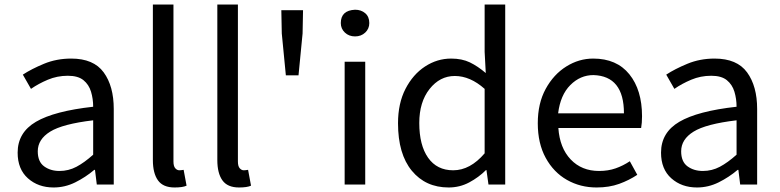

<svg xmlns="http://www.w3.org/2000/svg" viewBox="-20 -816 3449 849"><path d="M217 13Q149 13 103.5 -27.5Q58 -68 58 -141Q58 -230 139 -277.5Q220 -325 392 -344Q392 -379 382.5 -410.5Q373 -442 349 -461.5Q325 -481 280 -481Q233 -481 191.5 -463.5Q150 -446 117 -423L81 -486Q119 -511 174.5 -534Q230 -557 295 -557Q394 -557 438.5 -496Q483 -435 483 -334V0H408L400 -65H397Q358 -32 312.5 -9.5Q267 13 217 13ZM243 -60Q283 -60 318 -78.5Q353 -97 392 -132V-284Q257 -268 202 -234Q147 -200 147 -147Q147 -101 175 -80.5Q203 -60 243 -60Z M752 13Q701 13 678.5 -18.5Q656 -50 656 -108V-796H747V-102Q747 -81 755 -72Q763 -63 773 -63Q777 -63 781 -63.5Q785 -64 792 -65L805 5Q788 13 752 13Z M1037 13Q986 13 963.5 -18.5Q941 -50 941 -108V-796H1032V-102Q1032 -81 1040 -72Q1048 -63 1058 -63Q1062 -63 1066 -63.5Q1070 -64 1077 -65L1090 5Q1073 13 1037 13Z M1244 -483 1226 -668 1224 -771H1320L1318 -668L1300 -483Z M1504 0V-543H1595V0ZM1550 -655Q1523 -655 1505 -672Q1487 -689 1487 -714Q1487 -770 1550 -773Q1577 -773 1595 -757.5Q1613 -742 1613 -714Q1613 -689 1595 -672Q1577 -655 1550 -655Z M1964 13Q1862 13 1801 -61Q1740 -135 1740 -271Q1740 -359 1773 -423Q1806 -487 1859.5 -522Q1913 -557 1975 -557Q2023 -557 2058 -540Q2093 -523 2128 -493L2123 -587V-796H2214V0H2140L2131 -64H2129Q2097 -32 2055 -9.5Q2013 13 1964 13ZM1984 -63Q2059 -63 2123 -138V-423Q2059 -480 1991 -480Q1925 -480 1879.5 -422.5Q1834 -365 1834 -272Q1834 -174 1873 -118.5Q1912 -63 1984 -63Z M2618 13Q2546 13 2487 -20.5Q2428 -54 2393 -118Q2358 -182 2358 -271Q2358 -359 2393 -423Q2428 -487 2484 -522Q2540 -557 2603 -557Q2707 -557 2763 -487.5Q2819 -418 2819 -302Q2819 -272 2815 -250H2449Q2455 -162 2503.5 -111Q2552 -60 2629 -60Q2669 -60 2702 -71.5Q2735 -83 2765 -103L2798 -43Q2762 -19 2718 -3Q2674 13 2618 13ZM2448 -315H2739Q2739 -480 2604 -484Q2546 -484 2502 -440Q2458 -396 2448 -315Z M3062 13Q2994 13 2948.5 -27.5Q2903 -68 2903 -141Q2903 -230 2984 -277.5Q3065 -325 3237 -344Q3237 -379 3227.5 -410.5Q3218 -442 3194 -461.5Q3170 -481 3125 -481Q3078 -481 3036.5 -463.5Q2995 -446 2962 -423L2926 -486Q2964 -511 3019.5 -534Q3075 -557 3140 -557Q3239 -557 3283.5 -496Q3328 -435 3328 -334V0H3253L3245 -65H3242Q3203 -32 3157.5 -9.5Q3112 13 3062 13ZM3088 -60Q3128 -60 3163 -78.5Q3198 -97 3237 -132V-284Q3102 -268 3047 -234Q2992 -200 2992 -147Q2992 -101 3020 -80.5Q3048 -60 3088 -60Z"/></svg>

Font: Noto Sans CJK KR Regular (TTF)
Style: Regular
Weight: 400
Designer: Ryoko NISHIZUKA 西塚涼子 (kana & ideographs); Paul D. Hunt (Latin, Greek & Cyrillic); Wenlong ZHANG 张文龙 (bopomofo); Sandoll 
Foundry: Adobe Systems Incorporated
Version: Version 1.004;PS 1.004;hotconv 1.0.82;makeotf.lib2.5.63406